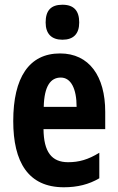

<svg xmlns="http://www.w3.org/2000/svg" viewBox="-20 -782 497 812"><path d="M244 -762C195 -762 173 -737 173 -687C173 -639 198 -614 244 -614C291 -614 315 -639 315 -687C315 -736 293 -762 244 -762ZM234 -556C103 -556 36 -454 36 -270C36 -97 99 10 250 10C307 10 356 -2 400 -28V-136C353 -107 314 -96 268 -96C198 -96 165 -140 164 -236H425V-309C425 -460 357 -556 234 -556ZM237 -454C280 -454 304 -407 304 -330H165C167 -418 194 -454 237 -454Z"/></svg>

Font: Noto Sans Arabic UI XCn
Style: Bold
Weight: 700
Width: 2
Designer: Monotype Design Team, Nadine Chahine and Nizar Qandah
Foundry: Monotype Imaging Inc.
Version: Version 2.010